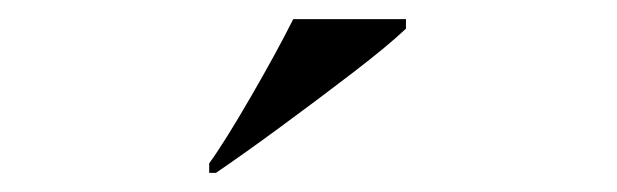

<svg xmlns="http://www.w3.org/2000/svg" viewBox="-20 -786 646 201"><path d="M199 -605H206Q234 -624 273.5 -653Q313 -682 349.5 -710Q386 -738 405 -756V-766H287Q270 -732 242.5 -684.5Q215 -637 199 -615Z"/></svg>

Font: Noto Serif Display Semi
Style: Regular
Weight: 600
Designer: Monotype Design Team
Foundry: Monotype Imaging Inc.
Version: Version 1.900